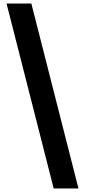

<svg xmlns="http://www.w3.org/2000/svg" viewBox="-20 -871 480 1084"><path d="M283 193H423L157 -851H17Z"/></svg>

Font: Noto Sans Tamil UI ExtraBold
Style: Regular
Weight: 800
Designer: Jelle Bosma - Monotype Design Team
Foundry: Monotype Imaging Inc.
Version: Version 2.004